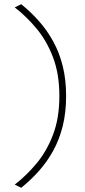

<svg xmlns="http://www.w3.org/2000/svg" viewBox="-20 -780 404 912"><path d="M81 112 50 97Q105.5 54 154 -4.2Q202.5 -62.5 232.2 -141Q262 -219.5 262 -324Q262 -428 232.2 -506.8Q202.5 -585.5 154 -643.8Q105.5 -702 50 -745L81 -760Q127 -722.5 165.8 -678.8Q204.5 -635 233.2 -582.5Q262 -530 278 -466Q294 -402 294 -324Q294 -245.5 278 -181.5Q262 -117.5 233.2 -65Q204.5 -12.5 165.8 31Q127 74.5 81 112Z"/></svg>

Font: Commissioner Thin Thin
Style: Regular
Weight: 250
Version: Version 1.000